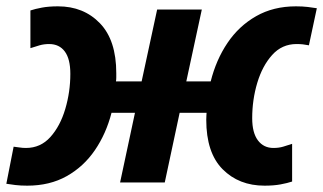

<svg xmlns="http://www.w3.org/2000/svg" viewBox="-30 -576 1020 606"><path d="M56 10Q35 10 18.5 8Q2 6 -10 4L13 -113Q23 -112 32 -110.5Q41 -109 52 -109Q98 -109 129 -143.5Q160 -178 176 -232Q192 -286 192 -343Q192 -390 174.5 -413.5Q157 -437 125 -437Q109 -437 95 -433Q81 -429 66 -424V-543Q81 -548 102.5 -552Q124 -556 153 -556Q234 -556 285.5 -502.5Q337 -449 337 -345Q337 -338 337 -331.5Q337 -325 336 -319H417L466 -546H607L558 -319H635Q652 -387 688 -440.5Q724 -494 778.5 -525Q833 -556 904 -556Q925 -556 941.5 -554Q958 -552 970 -550L945 -433Q935 -435 926 -436Q917 -437 906 -437Q860 -437 829 -402.5Q798 -368 782 -314.5Q766 -261 766 -203Q766 -157 784 -133Q802 -109 833 -109Q850 -109 863.5 -113Q877 -117 892 -122V-3Q877 2 855.5 6Q834 10 805 10Q724 10 672.5 -42Q621 -94 621 -198Q621 -205 621.5 -212Q622 -219 622 -220H537L490 0H349L396 -220H322Q305 -154 269.5 -102Q234 -50 180.5 -20Q127 10 56 10Z"/></svg>

Font: Noto IKEA Latin
Style: Bold Italic
Weight: 700
Italic angle: -12°
Designer: Monotype Design Team
Foundry: Monotype Imaging Inc.
Version: Version 1.0